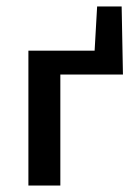

<svg xmlns="http://www.w3.org/2000/svg" viewBox="-20 -575 425 595"><path d="M68 0V-418H167V0ZM119 -344V-418H352L361 -344ZM269 -344 281 -555H357L361 -344Z"/></svg>

Font: Ysabeau Infant SemiBold
Style: Regular
Weight: 600
Designer: Christian Thalmann (Catharsis Fonts)
Version: Version 2.002; featfreeze: ss01,ss02,lnum